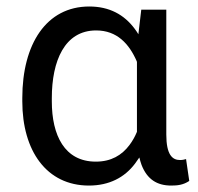

<svg xmlns="http://www.w3.org/2000/svg" viewBox="-20 -558 605 588"><path d="M412.6 -528.3 403.8 -453.1C400.4 -459 396.5 -464.4 392.6 -469.7C360.4 -513.2 314.9 -538.1 253.4 -538.1C122.1 -538.1 48.3 -423.3 48.3 -257.8V-247.6C48.3 -96.2 122.6 10.3 252.4 10.3C314.5 10.3 361.8 -14.6 393.6 -57.1C397.9 -63 402.3 -69.3 406.7 -75.7C408.7 -67.4 411.1 -60.1 413.6 -52.7C430.7 -8.8 460.9 10.3 504.4 10.3C523.9 10.3 541.5 8.3 559.6 -3.9L549.8 -70.8C544.4 -69.3 539.1 -67.9 531.2 -67.9C507.8 -67.9 489.3 -84 489.3 -146V-528.3ZM138.7 -257.8C138.7 -371.1 177.7 -464.8 274.4 -464.8C338.4 -464.8 375.5 -423.8 398.9 -370.1C398.9 -369.6 398.9 -368.7 399.4 -368.2V-154.3C393.1 -139.2 385.7 -126 376.5 -113.8C353 -82.5 320.3 -63 273.4 -63C177.7 -63 138.7 -143.6 138.7 -247.6Z"/></svg>

Font: Bert Sans
Style: Regular
Weight: 400
Designer: Christian Robertson (Google), Cristiano Sobral
Foundry: Google, Cristiano Sobral
Version: Version 3.101